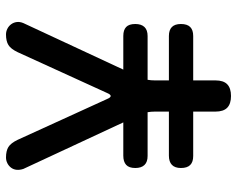

<svg xmlns="http://www.w3.org/2000/svg" viewBox="-95 -685 790 640"><g transform="rotate(-90 300.0 -365.0)"><path d="M300 10Q274 10 261 -2.5Q248 -15 248 -42V-116H100Q80 -116 70 -126Q60 -136 60 -157Q60 -177 70.5 -187Q81 -197 101 -197H248V-244Q248 -250 247.5 -256Q247 -262 246 -268H100Q80 -268 70 -278.5Q60 -289 60 -309Q60 -330 70.5 -339.5Q81 -349 101 -349H212L57 -682Q53 -694 54 -704.5Q55 -715 61 -723Q67 -731 76 -735.5Q85 -740 95 -740Q117 -740 130 -732Q143 -724 154 -701L290 -403Q295 -391 300 -391Q305 -391 310 -403L446 -701Q457 -724 470 -732Q483 -740 505 -740Q515 -740 524 -735.5Q533 -731 539 -723Q545 -715 546.5 -704.5Q548 -694 543 -682L388 -349H500Q520 -349 530 -339.5Q540 -330 540 -309Q540 -289 530 -278.5Q520 -268 500 -268H354Q353 -262 352.5 -256Q352 -250 352 -244V-197H500Q520 -197 530 -187Q540 -177 540 -157Q540 -136 530 -126Q520 -116 500 -116H352V-42Q352 -15 339 -2.5Q326 10 300 10Z"/></g></svg>

Font: Maple Mono Normal NL Medium
Style: Regular
Weight: 500
Monospace: yes
Designer: subframe7536
Version: Version 7.000